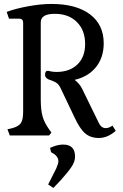

<svg xmlns="http://www.w3.org/2000/svg" viewBox="-20 -683 619 968"><path d="M285.2 226.6Q322.3 185.5 340.3 158.7Q358.4 131.8 358.4 106.4Q358.4 45.9 298.8 45.9Q275.4 45.9 249 55.7L232.4 62.5L237.3 84L254.9 94.7Q274.4 110.4 274.4 128.9Q274.4 141.6 263.7 166L222.7 247.1L249 264.6ZM563.5 -23.4 546.9 -49.8Q530.3 -37.1 512.7 -37.1Q490.2 -37.1 477.5 -64.5L393.6 -236.3Q380.9 -261.7 356.4 -280.3Q425.8 -296.9 464.4 -345.2Q502.9 -393.6 502.9 -464.8Q502.9 -558.6 433.6 -610.8Q364.3 -663.1 239.3 -663.1Q186.5 -663.1 122.1 -651.4Q57.6 -639.6 13.7 -623L25.4 -588.9H77.1Q96.7 -588.9 96.7 -568.4V-120.1Q96.7 -79.1 85 -62Q73.2 -44.9 39.1 -36.1L17.6 -31.2L29.3 0H227.5L239.3 -14.6L227.5 -31.2Q204.1 -63.5 194.8 -95.7Q185.5 -127.9 185.5 -181.6V-570.3Q185.5 -613.3 255.9 -613.3Q326.2 -613.3 367.7 -571.8Q409.2 -530.3 409.2 -460.9Q409.2 -395.5 370.1 -357.9Q331.1 -320.3 264.6 -320.3Q248 -320.3 235.4 -323.2Q222.7 -326.2 221.7 -326.2Q207 -326.2 207 -305.7Q207 -292 223.6 -283.2Q254.9 -272.5 266.1 -264.2Q277.3 -255.9 285.2 -239.3L354.5 -93.8Q381.8 -34.2 409.2 -10.7Q436.5 12.7 478.5 12.7Q522.5 12.7 563.5 -23.4Z"/></svg>

Font: Kurale
Style: Regular
Weight: 400
Version: 1.0; ttfautohint (v1.3)